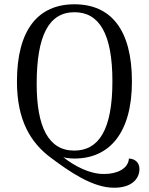

<svg xmlns="http://www.w3.org/2000/svg" viewBox="-20 -726 696 895"><path d="M514 149C587 149 630 113 630 61C630 34 611 14 581 13C578 59 528 85 466 85C399 86 329 49 275 7C290 11 310 13 327 13C492 13 595 -109 595 -346C595 -589 496 -706 327 -706C159 -706 59 -589 59 -346C59 -166 122 -61 218 10C301 72 413 151 514 149ZM326 -24C205 -24 151 -136 151 -335C151 -561 208 -669 327 -669C442 -669 504 -570 504 -347C504 -122 441 -24 326 -24Z"/></svg>

Font: Arima Koshi
Style: Regular
Weight: 400
Designer: Joana Correia and Natanael Gama
Foundry: NDISCOVER
Version: Version 1.019;PS 001.019;hotconv 1.0.88;makeotf.lib2.5.64775